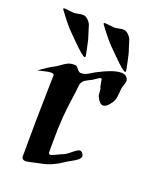

<svg xmlns="http://www.w3.org/2000/svg" viewBox="-140 -666 582 737"><g transform="rotate(20 151.5 -298.0)"><path d="M199.2 -594.7Q206.1 -594.7 217.8 -597.2Q229.5 -599.6 234.4 -599.6Q244.1 -599.6 251 -594.7Q257.8 -589.8 262.7 -583.5Q267.6 -577.1 269.5 -572.3Q271.5 -567.4 274.4 -556.6Q277.3 -545.9 279.3 -541Q284.2 -527.3 287.1 -515.6Q290 -503.9 293 -488.8Q295.9 -473.6 298.8 -460Q299.8 -457 299.8 -453.1Q299.8 -449.2 296.9 -449.2Q292 -449.2 278.8 -460.4Q265.6 -471.7 242.2 -495.1Q218.8 -518.6 215.8 -521.5Q196.3 -540 158.2 -591.8L156.2 -595.7Q156.2 -598.6 163.1 -598.6Q167 -598.6 180.7 -596.7Q194.3 -594.7 199.2 -594.7ZM34.2 -594.7Q41 -594.7 52.7 -597.2Q64.5 -599.6 69.3 -599.6Q79.1 -599.6 85.9 -594.7Q92.8 -589.8 97.7 -583.5Q102.5 -577.1 104.5 -572.3Q106.4 -567.4 109.4 -556.6Q112.3 -545.9 114.3 -541Q119.1 -527.3 122.1 -515.6Q125 -503.9 127.9 -488.8Q130.9 -473.6 133.8 -460Q134.8 -457 134.8 -453.1Q134.8 -449.2 131.8 -449.2Q127 -449.2 113.8 -460.4Q100.6 -471.7 77.1 -495.1Q53.7 -518.6 50.8 -521.5Q31.2 -540 -6.8 -591.8L-8.8 -595.7Q-8.8 -598.6 -2 -598.6Q2 -598.6 15.6 -596.7Q29.3 -594.7 34.2 -594.7ZM230.5 -357.4Q227.5 -357.4 222.7 -389.6Q222.7 -394.5 218.8 -394.5Q215.8 -394.5 210.9 -391.6Q206.1 -388.7 199.7 -384.3Q193.4 -379.9 190.4 -377.9Q186.5 -376 176.8 -371.1Q167 -366.2 162.6 -363.3Q158.2 -360.4 153.8 -354Q149.4 -347.7 148.4 -339.8Q146.5 -316.4 141.1 -280.3Q135.7 -244.1 132.3 -202.6Q128.9 -161.1 128.9 -100.6V-59.6Q128.9 -51.8 135.7 -51.8Q141.6 -51.8 157.2 -59.6Q172.9 -67.4 177.7 -69.3Q189.5 -72.3 210 -89.4Q230.5 -106.4 238.3 -106.4Q244.1 -106.4 250 -98.6Q253.9 -93.8 253.9 -88.9Q253.9 -81.1 245.6 -73.7Q237.3 -66.4 220.7 -57.6Q204.1 -48.8 199.2 -44.9Q158.2 -16.6 118.2 -8.8Q60.5 3.9 56.6 3.9Q39.1 3.9 39.1 -11.7Q39.1 -79.1 40 -158.2Q41 -237.3 42.5 -289.1Q43.9 -340.8 43.9 -341.8Q43.9 -349.6 31.2 -349.6Q21.5 -349.6 0.5 -344.2Q-20.5 -338.9 -21.5 -338.9L-19.5 -339.8Q-18.6 -340.8 -17.6 -341.8Q11.7 -363.3 36.1 -376Q43.9 -379.9 57.1 -389.6Q70.3 -399.4 80.1 -403.8Q89.8 -408.2 102.5 -408.2H108.4Q115.2 -408.2 123 -397.5Q130.9 -386.7 138.7 -386.7H142.6Q155.3 -386.7 172.4 -397.5Q189.5 -408.2 196.3 -411.1Q197.3 -411.1 204.1 -415Q210.9 -418.9 220.2 -422.9Q229.5 -426.8 240.2 -431.2Q251 -435.5 263.2 -438.5Q275.4 -441.4 285.2 -441.4Q301.8 -441.4 309.6 -430.7Q314.5 -422.9 314.5 -418Q314.5 -413.1 310.5 -401.4Q306.6 -389.6 305.7 -383.8Q304.7 -376 303.7 -362.8Q302.7 -349.6 300.8 -341.3Q298.8 -333 293 -324.2Q276.4 -298.8 261.7 -298.8Q247.1 -298.8 235.4 -324.2Q232.4 -329.1 232.4 -337.9Q232.4 -340.8 231.4 -347.7Q230.5 -354.5 230.5 -357.4Z"/></g></svg>

Font: Isabella
Style: Medium
Weight: 500
Designer: John Stracke
Version: Version 001.202